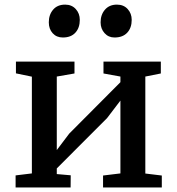

<svg xmlns="http://www.w3.org/2000/svg" viewBox="-20 -827 781 847"><path d="M120.6 -62V-488.8L50.3 -503.4V-555.2H308.6V-502.9L230.5 -489.3V-165L285.6 -237.8L511.2 -464.4V-489.3L436.5 -502.9V-555.2H689.5V-502.9L621.1 -489.3V-61.5L693.8 -52.7V0H434.6V-52.7L511.2 -62V-383.3L452.1 -305.7L230.5 -84V-59.1L292 -53.7L291.5 0H48.8V-53.2ZM267.1 -806.6H267.6Q296.4 -806.6 314.2 -787.1Q332 -767.6 332 -739.3Q332 -704.1 312.5 -682.9Q293 -661.6 257.3 -661.6H256.8Q229.5 -661.6 212.4 -680.4Q195.3 -699.2 195.3 -728.5Q195.3 -762.2 214.4 -784.4Q233.4 -806.6 267.1 -806.6ZM495.6 -806.6H496.1Q525.4 -806.6 543.2 -787.1Q561 -767.6 561 -739.3Q561 -704.1 541.3 -682.9Q521.5 -661.6 485.4 -661.6H484.9Q458.5 -661.6 441.2 -680.9Q423.8 -700.2 423.8 -728.5Q423.8 -762.2 443.1 -784.4Q462.4 -806.6 495.6 -806.6Z"/></svg>

Font: Merriweather
Style: Regular
Weight: 400
Designer: Eben Sorkin
Foundry: Eben Sorkin
Version: Version 1.584; ttfautohint (v1.8.1)